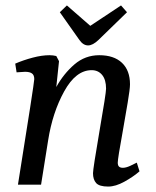

<svg xmlns="http://www.w3.org/2000/svg" viewBox="-20 -679 572 706"><path d="M322 -42Q322 -58 346 -198Q370 -336 370 -353Q370 -386 355.5 -403.5Q341 -421 317 -421Q259 -421 216 -343Q173 -265 157 -163L131 0H46Q106 -375 106 -388Q106 -403 97.5 -409Q89 -415 72 -415Q65 -415 41 -413L36 -445Q66 -458 100 -467Q134 -476 162 -476Q175 -476 187 -473L197 -454L187 -359Q214 -408 253.5 -442Q293 -476 345 -476Q399 -476 428.5 -448Q458 -420 458 -369Q458 -352 449.5 -301.5Q441 -251 432 -200Q413 -96 413 -81Q413 -71 417.5 -66.5Q422 -62 432 -62Q443 -62 458.5 -69Q474 -76 483 -81L493 -49Q470 -29 437.5 -11Q405 7 378 7Q345 7 333.5 -6Q322 -19 322 -42ZM272 -532 200 -634 226 -659 312 -584 425 -659 447 -634 342 -532Q321 -512 304 -512Q286 -512 272 -532Z"/></svg>

Font: Caladea
Style: Italic
Weight: 400
Italic angle: -9°
Designer: Carolina Giovagnoli and Andres Torresi
Foundry: Carolina Giovagnoli & Andres Torresi
Version: Version 1.001